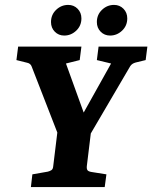

<svg xmlns="http://www.w3.org/2000/svg" viewBox="-20 -763 621 783"><path d="M226 -191 109 -492Q107 -498 102 -502Q97 -506 91 -507L47 -518L54 -573H312L305 -518L249 -504L335 -266H300L433 -504L375 -518L382 -573H581L574 -518L533 -508Q518 -504 511 -493L334 -191ZM106 0 112 -52 175 -63Q183 -65 189.5 -69Q196 -73 197 -85L216 -241H353L334 -85Q333 -73 337.5 -68Q342 -63 357 -61L414 -52L407 0ZM429 -618Q406 -618 390.5 -633.7Q375 -649.4 375 -673Q375 -703 396 -723Q417 -743 445.1 -743Q468 -743 483.5 -727.3Q499 -711.6 499 -688Q499 -658 477.9 -638Q456.7 -618 429 -618ZM242 -618Q219 -618 203.5 -633.7Q188 -649.4 188 -673Q188 -703 209 -723Q230 -743 258.1 -743Q281 -743 296.5 -727.3Q312 -711.6 312 -688Q312 -658 290.9 -638Q269.7 -618 242 -618Z"/></svg>

Font: Yrsa
Style: Italic
Weight: 400
Italic angle: -7.10001°
Designer: Anna Giedrys (Yrsa+Rasa design), David Brezina (Yrsa art-direction, Rasa art-direction, design)
Foundry: Rosetta Type Foundry
Version: Version 2.004